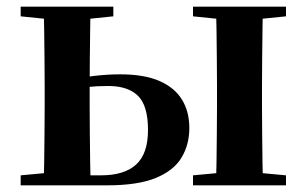

<svg xmlns="http://www.w3.org/2000/svg" viewBox="-20 -556 925 576"><path d="M171 0V-30H283Q353 -30 388.5 -62.5Q424 -95 424 -166Q424 -239 394 -268.5Q364 -298 305 -298Q270 -298 242 -295Q214 -292 187 -286V-317Q225 -324 264.5 -328.5Q304 -333 340 -333Q413 -333 458.5 -313Q504 -293 526 -257Q548 -221 548 -172Q548 -122 524.5 -83Q501 -44 447 -22Q393 0 302 0ZM111 0Q112 -25 112.5 -67Q113 -109 113.5 -154.5Q114 -200 114 -235V-301Q114 -336 113.5 -381Q113 -426 112.5 -468.5Q112 -511 111 -536H252Q251 -511 250.5 -468.5Q250 -426 249.5 -381Q249 -336 249 -301V-235Q249 -200 249.5 -154.5Q250 -109 250.5 -67Q251 -25 252 0ZM627 0Q629 -25 629.5 -67Q630 -109 630.5 -154.5Q631 -200 631 -235V-301Q631 -336 630.5 -381Q630 -426 629.5 -468.5Q629 -511 627 -536H769Q768 -511 767.5 -468.5Q767 -426 766.5 -381Q766 -336 766 -301V-235Q766 -200 766.5 -154.5Q767 -109 767.5 -67Q768 -25 769 0ZM42 -507V-536H320V-507L213 -496H150ZM559 0V-30L667 -40H730L838 -30V0ZM559 -507V-536H838V-507L730 -496H667ZM42 0V-30L150 -40H183V0Z"/></svg>

Font: Noto Serif TC
Style: Bold
Weight: 700
Designer: Ryoko NISHIZUKA 西塚涼子 (kana & ideographs); Frank Grießhammer (Latin, Greek & Cyrillic); Wenlong ZHANG 张文龙 (bopomofo); San
Foundry: Adobe
Version: Version 2.002-H1;hotconv 1.1.0;makeotfexe 2.6.0